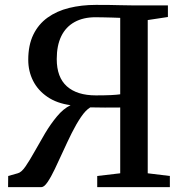

<svg xmlns="http://www.w3.org/2000/svg" viewBox="-20 -765 755 785"><path d="M13 0 13.5 -45.5 52.5 -56.5Q67.5 -60 84.5 -84.8Q101.5 -109.5 121.5 -145.5Q141.5 -181.5 164.2 -219.8Q187 -258 213 -289.2Q239 -320.5 268.5 -335Q212.5 -342.5 173.8 -369Q135 -395.5 115.2 -434.8Q95.5 -474 95.5 -520.5Q95.5 -580.5 116.2 -623.2Q137 -666 174.5 -693Q212 -720 262.5 -732.5Q313 -745 372 -745Q400.5 -745 424 -744.8Q447.5 -744.5 470.8 -743.8Q494 -743 520.5 -743H666.5V-695.5L584 -683V-56.5L674.5 -45.5V0H377.5V-45.5L471.5 -56.5V-325.5Q439.5 -325.5 409 -325.2Q378.5 -325 349 -326Q330 -314.5 310.8 -286Q291.5 -257.5 273.2 -220.8Q255 -184 237.5 -145.5Q220 -107 204.2 -74Q188.5 -41 174.5 -20.5Q160.5 0 149.5 0ZM372 -375Q408 -375 433.5 -376.2Q459 -377.5 471.5 -379.5V-692Q455 -693 438 -693.2Q421 -693.5 404.5 -694Q388 -694.5 370.5 -694.5Q320.5 -694.5 284.8 -674.8Q249 -655 230.5 -617Q212 -579 212 -523.5Q212 -449 253.5 -412Q295 -375 372 -375Z"/></svg>

Font: Merriweather 36pt Medium
Style: Regular
Weight: 500
Version: Version 2.100